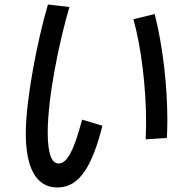

<svg xmlns="http://www.w3.org/2000/svg" viewBox="-20 -821 840 849"><path d="M287 -790 192 -801C146 -646 94 -380 94 -232C94 -87 135 8 234 8C333 8 388 -89 433 -265L343 -292C307 -156 277 -98 239 -98C210 -98 191 -137 191 -235C191 -389 241 -635 287 -790ZM624 -205 718 -211C719 -236 720 -261 720 -288C720 -439 701 -613 664 -759L570 -736C605 -609 626 -436 626 -277C626 -253 625 -229 624 -205Z"/></svg>

Font: Smiley Sans Oblique
Style: Regular
Weight: 400
Italic angle: -8°
Designer: oooooohmygosh, Nagisa Chen, Janine Sui, Heda Shi, Jian Li
Foundry: atelierAnchor
Version: Version 2.0.1